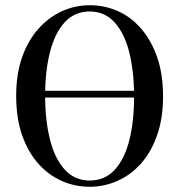

<svg xmlns="http://www.w3.org/2000/svg" viewBox="-20 -700 683 736"><path d="M542 -326H100V-352H542ZM153 -333Q153 -239 171.5 -165.5Q190 -92 228 -50Q266 -8 324 -8Q382 -8 420 -49.5Q458 -91 476 -163.5Q494 -236 494 -330Q494 -424 476 -497.5Q458 -571 420 -613.5Q382 -656 324 -656Q266 -656 228 -614.5Q190 -573 171.5 -500Q153 -427 153 -333ZM324 -680Q380 -680 430.5 -658Q481 -636 520 -591.5Q559 -547 582 -482Q605 -417 605 -330Q605 -246 582 -181Q559 -116 520 -72.5Q481 -29 430 -6.5Q379 16 324 16Q268 16 217.5 -6Q167 -28 127.5 -72Q88 -116 65 -181Q42 -246 42 -333Q42 -417 65 -481.5Q88 -546 127.5 -590Q167 -634 217.5 -657Q268 -680 324 -680Z"/></svg>

Font: Source Serif 4 60pt SemiBold
Style: Regular
Weight: 600
Version: Version 4.004;hotconv 1.0.116;makeotfexe 2.5.65601